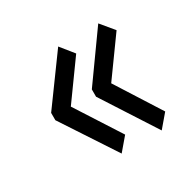

<svg xmlns="http://www.w3.org/2000/svg" viewBox="-89 -492 527 523"><g transform="rotate(-30 175.0 -230.5)"><path d="M155 -61 44 -230V-253L151 -400L184 -359L99 -241L189 -101ZM281 -61 172 -230V-253L277 -400L311 -359L226 -241L315 -101Z"/></g></svg>

Font: Inconsolata ExtraCondensed
Style: Regular
Weight: 400
Width: 2
Monospace: yes
Designer: Raph Levien, Cyreal, Brenton Simpson
Foundry: Raph Levien, Cyreal, Google
Version: Version 3.001; ttfautohint (v1.8.2.53-6de2)